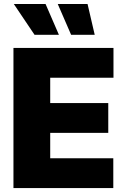

<svg xmlns="http://www.w3.org/2000/svg" viewBox="-20 -949 643 969"><path d="M47.9 -707H552.7V-556.6H233.4V-428.7H526.4V-278.3H233.4V-150.4H551.8V0H47.9ZM49.8 -928.7H210L277.3 -773.4H154.3ZM271.5 -928.7H421.9L458 -773.4H338.9Z"/></svg>

Font: Pretendard Std Black
Style: Regular
Weight: 900
Designer: Base glyphs from Inter by Rasmus Andersson; Hangeul glyphs from Noto Sans CJK(Source Han Sans) by Jang Soo-young and Kan
Foundry: Kil Hyung-jin
Version: Version 1.309